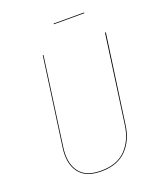

<svg xmlns="http://www.w3.org/2000/svg" viewBox="-150 -917 870 1024"><g transform="rotate(-20 285.0 -405.0)"><path d="M453 -181Q442 -96 391 -43.5Q340 9 248 9Q168 9 130.5 -31.5Q93 -72 93 -141Q93 -161 96 -182L165 -680H169L100 -182Q97 -161 97 -141Q97 -74 133 -34.5Q169 5 248 5Q339 5 388.5 -46.5Q438 -98 449 -182L518 -680H523ZM277 -815V-819H450V-815Z"/></g></svg>

Font: Fira Sans Condensed Four
Style: Italic
Weight: 100
Width: 3
Italic angle: -8°
Designer: bBox Type GmbH & Carrois Corporate GbR & Edenspiekermann AG
Foundry: bBox Type GmbH & Carrois Corporate GbR & Edenspiekermann AG
Version: Version 4.301